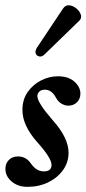

<svg xmlns="http://www.w3.org/2000/svg" viewBox="-20 -712 335 745"><path d="M86 13Q50 13 25.5 -7.5Q1 -28 1 -57Q1 -78 14.5 -91.5Q28 -105 50 -105Q82 -105 101 -76Q122 -47 150 -47Q180 -47 180 -72Q180 -99 123 -162Q67 -226 67 -285Q67 -326 87.5 -355Q108 -384 139.5 -400Q171 -416 204 -416Q246 -416 269 -395Q292 -374 292 -349Q292 -328 278.5 -315Q265 -302 245 -302Q232 -302 219 -309.5Q206 -317 197 -333Q181 -364 154 -364Q140 -364 132.5 -356.5Q125 -349 125 -339Q125 -314 185 -245Q246 -177 246 -119Q246 -82 224.5 -52Q203 -22 167 -4.5Q131 13 86 13ZM153 -501Q143 -491 132.5 -493Q122 -495 118.5 -504.5Q115 -514 124 -528L224 -678Q234 -693 248.5 -691.5Q263 -690 276 -679.5Q289 -669 293.5 -655.5Q298 -642 288 -632Z"/></svg>

Font: Junicode
Style: Bold Italic
Weight: 700
Italic angle: -11°
Designer: Peter S. Baker
Version: Version 2.100; ttfautohint (v1.8.4)